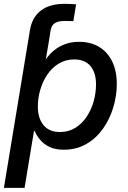

<svg xmlns="http://www.w3.org/2000/svg" viewBox="-33 -750 648 975"><path d="M91.3 -429.2 107.9 -529.3 119.1 -597.2Q129.9 -662.1 174.6 -696.3Q219.2 -730.5 294.4 -730.5Q313.5 -730.5 328.1 -729.7Q342.8 -729 353.5 -728L339.4 -642.6Q330.6 -643.1 317.4 -643.3Q304.2 -643.6 295.4 -643.6Q262.2 -643.6 245.4 -632.3Q228.5 -621.1 224.1 -596.2L213.4 -529.3L196.3 -429.2ZM-13.2 204.1 107.9 -529.3H210.9L197.8 -449.2H200.2Q216.8 -473.6 241.2 -493.9Q265.6 -514.2 297.6 -525.9Q329.6 -537.6 369.1 -537.6Q427.7 -537.6 470.5 -511.7Q513.2 -485.8 536.6 -438Q560.1 -390.1 560.1 -323.7Q560.1 -263.2 542 -203.6Q523.9 -144 489.5 -95.7Q455.1 -47.4 405 -18.6Q355 10.3 291 10.3Q248.5 10.3 219.5 -3.4Q190.4 -17.1 171.9 -38.8Q153.3 -60.5 143.1 -85H139.6L91.8 204.1ZM271 -79.6Q315.9 -79.6 350.1 -101.1Q384.3 -122.6 407.7 -158.2Q431.2 -193.8 442.9 -236.3Q454.6 -278.8 454.6 -321.3Q454.6 -380.9 426.3 -414.6Q397.9 -448.2 344.2 -448.2Q299.8 -448.2 265.1 -427Q230.5 -405.8 207 -370.8Q183.6 -335.9 171.4 -293.7Q159.2 -251.5 159.2 -209Q159.2 -149.4 188 -114.5Q216.8 -79.6 271 -79.6Z"/></svg>

Font: Inter 24pt Medium
Style: Italic
Weight: 500
Italic angle: -9.3988°
Designer: Rasmus Andersson
Foundry: rsms
Version: Version 4.001;git-66647c0bb